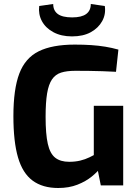

<svg xmlns="http://www.w3.org/2000/svg" viewBox="-20 -927 688 960"><path d="M354 -704Q399 -704 436 -701.5Q473 -699 506.5 -693.5Q540 -688 572 -679L560 -568Q525 -570 492 -571Q459 -572 426 -572.5Q393 -573 357 -573Q314 -573 285.5 -564Q257 -555 240 -530Q223 -505 215.5 -460Q208 -415 208 -343Q208 -257 219 -208Q230 -159 256 -138.5Q282 -118 326 -118Q356 -118 381 -124Q406 -130 427.5 -140.5Q449 -151 466 -161L483 -89Q468 -68 438.5 -44Q409 -20 367 -3.5Q325 13 271 13Q193 13 143 -24Q93 -61 70 -140Q47 -219 47 -346Q47 -481 76.5 -559Q106 -637 173.5 -670.5Q241 -704 354 -704ZM596 -398V0H484L463 -105L449 -133V-398ZM434 -907 504 -897Q510 -856 491 -821.5Q472 -787 434 -766Q396 -745 340 -745Q286 -745 247 -766Q208 -787 189.5 -821.5Q171 -856 176 -897L246 -907Q246 -874 269 -857Q292 -840 341 -840Q388 -840 411 -857Q434 -874 434 -907Z"/></svg>

Font: Exo 2
Style: Bold
Weight: 700
Designer: Natanael Gama
Foundry: Natanael Gama
Version: Version 2.010